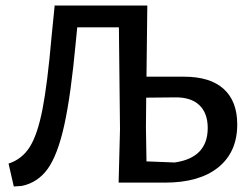

<svg xmlns="http://www.w3.org/2000/svg" viewBox="-20 -662 908 696"><path d="M647 -384Q742 -384 791 -339.5Q840 -295 840 -211Q840 -111 771.5 -55.5Q703 0 578 0H410L415 -193L411 -563H260L255 -512Q237 -317 213 -208.5Q189 -100 153 -50Q117 0 59 12L30 14L11 -69Q60 -85 88 -129.5Q116 -174 134 -266Q152 -358 167 -530L178 -640L177 -642H514L511 -384ZM613 -73Q733 -90 733 -198Q733 -252 702.5 -281Q672 -310 614 -309L510 -308L509 -202L511 -77Z"/></svg>

Font: Alegreya Sans SC Medium
Style: Regular
Weight: 500
Designer: Juan Pablo del Peral
Foundry: Huerta Tipografica
Version: Version 2.001;PS 002.001;hotconv 1.0.88;makeotf.lib2.5.64775